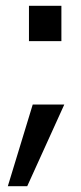

<svg xmlns="http://www.w3.org/2000/svg" viewBox="-20 -491 280 663"><path d="M93 -130H202L74 152H7ZM80 -471H192V-349H80Z"/></svg>

Font: Hanken Grotesk Medium
Style: Regular
Weight: 500
Designer: Alfredo Marco Pradil
Foundry: Hanken Design Co.
Version: Version 3.014